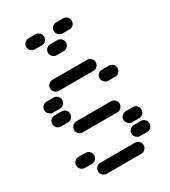

<svg xmlns="http://www.w3.org/2000/svg" viewBox="-232 -1102 1064 1203"><g transform="rotate(-30 300.0 -500.0)"><path d="M135 -50Q135 -34 147 -22Q159 -10 175 -10H425Q442 -10 453.5 -22Q465 -34 465 -50Q465 -67 453.5 -78.5Q442 -90 425 -90H175Q159 -90 147 -78.5Q135 -67 135 -50ZM435 -150Q435 -134 447 -122Q459 -110 475 -110H525Q542 -110 553.5 -122Q565 -134 565 -150Q565 -167 553.5 -178.5Q542 -190 525 -190H475Q459 -190 447 -178.5Q435 -167 435 -150ZM35 -150Q35 -134 47 -122Q59 -110 75 -110H125Q142 -110 153.5 -122Q165 -134 165 -150Q165 -167 153.5 -178.5Q142 -190 125 -190H75Q59 -190 47 -178.5Q35 -167 35 -150ZM435 -250Q435 -234 447 -222Q459 -210 475 -210H525Q542 -210 553.5 -222Q565 -234 565 -250Q565 -267 553.5 -278.5Q542 -290 525 -290H475Q459 -290 447 -278.5Q435 -267 435 -250ZM135 -350Q135 -334 147 -322Q159 -310 175 -310H425Q442 -310 453.5 -322Q465 -334 465 -350Q465 -367 453.5 -378.5Q442 -390 425 -390H175Q159 -390 147 -378.5Q135 -367 135 -350ZM35 -450Q35 -434 47 -422Q59 -410 75 -410H125Q142 -410 153.5 -422Q165 -434 165 -450Q165 -467 153.5 -478.5Q142 -490 125 -490H75Q59 -490 47 -478.5Q35 -467 35 -450ZM435 -550Q435 -534 447 -522Q459 -510 475 -510H525Q542 -510 553.5 -522Q565 -534 565 -550Q565 -567 553.5 -578.5Q542 -590 525 -590H475Q459 -590 447 -578.5Q435 -567 435 -550ZM35 -550Q35 -534 47 -522Q59 -510 75 -510H125Q142 -510 153.5 -522Q165 -534 165 -550Q165 -567 153.5 -578.5Q142 -590 125 -590H75Q59 -590 47 -578.5Q35 -567 35 -550ZM135 -650Q135 -634 147 -622Q159 -610 175 -610H425Q442 -610 453.5 -622Q465 -634 465 -650Q465 -667 453.5 -678.5Q442 -690 425 -690H175Q159 -690 147 -678.5Q135 -667 135 -650ZM235 -850Q235 -834 247 -822Q259 -810 275 -810H325Q342 -810 353.5 -822Q365 -834 365 -850Q365 -867 353.5 -878.5Q342 -890 325 -890H275Q259 -890 247 -878.5Q235 -867 235 -850ZM335 -950Q335 -934 347 -922Q359 -910 375 -910H425Q442 -910 453.5 -922Q465 -934 465 -950Q465 -967 453.5 -978.5Q442 -990 425 -990H375Q359 -990 347 -978.5Q335 -967 335 -950ZM135 -950Q135 -934 147 -922Q159 -910 175 -910H225Q242 -910 253.5 -922Q265 -934 265 -950Q265 -967 253.5 -978.5Q242 -990 225 -990H175Q159 -990 147 -978.5Q135 -967 135 -950Z"/></g></svg>

Font: Matrix Sans Raster
Style: Regular
Weight: 400
Designer: Brad Neil
Version: Version 1.100